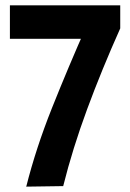

<svg xmlns="http://www.w3.org/2000/svg" viewBox="-20 -695 486 717"><path d="M216 0 78 2Q114 -141 174 -291.5Q234 -442 304 -600L300 -550H17V-675H429V-589Q360 -435 305.5 -287.5Q251 -140 216 0Z"/></svg>

Font: Yaldevi
Style: Bold
Weight: 700
Designer: Sol Matas, Rajitha Manaperi, Kosala Senevirathne
Foundry: Mooniak
Version: Version 1.100